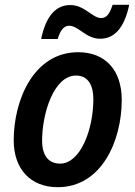

<svg xmlns="http://www.w3.org/2000/svg" viewBox="-20 -768 563 798"><path d="M151 -606H220C230 -642 246 -661 267 -661C307 -661 337 -607 396 -607C453 -607 496 -648 517 -748H448C435 -708 422 -693 400 -693C364 -693 332 -747 272 -747C209 -747 170 -697 151 -606ZM220 10C402 10 486 -182 486 -353C486 -477 417 -551 305 -551C120 -551 37 -352 37 -185C37 -64 108 10 220 10ZM230 -88C181 -88 155 -122 155 -184C155 -295 203 -454 296 -454C348 -454 368 -411 368 -356C368 -227 313 -88 230 -88Z"/></svg>

Font: Noto Sans SemiCondensed SemiBold
Style: Italic
Weight: 600
Width: 4
Italic angle: -12°
Designer: Monotype Design Team
Foundry: Monotype Imaging Inc.
Version: Version 2.013